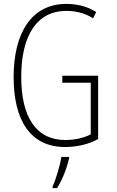

<svg xmlns="http://www.w3.org/2000/svg" viewBox="-20 -745 603 986"><path d="M314 10C374 10 436 -4 484 -31V-356H300V-320H446V-55C413 -38 367 -26 316 -26C165 -26 89 -144 89 -350C89 -558 166 -689 321 -689C362 -689 411 -681 458 -651L474 -683C427 -714 370 -725 321 -725C142 -725 50 -576 50 -349C50 -129 135 10 314 10ZM250 213V221H273C302 175 324 116 335 68V61H295C289 104 265 182 250 213Z"/></svg>

Font: Noto Sans Mono SemiCondensed ExtraLight
Style: Regular
Weight: 200
Width: 4
Designer: Monotype Design Team
Foundry: Monotype Imaging Inc.
Version: Version 2.014